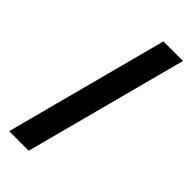

<svg xmlns="http://www.w3.org/2000/svg" viewBox="-294 -853 1048 1048"><g transform="rotate(45 230.0 -329.0)"><path d="M30.5 142 279.5 -800H430.5L181.5 142Z"/></g></svg>

Font: Trispace
Style: Bold
Weight: 700
Designer: Tyler Finck
Foundry: Etcetera Type Company
Version: Version 1.210; ttfautohint (v1.8.3)